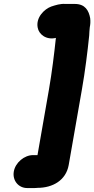

<svg xmlns="http://www.w3.org/2000/svg" viewBox="-20 -797 478 973"><path d="M228 -343 170 -11H148C103 -11 58 27 50 72C42 117 73 156 118 156H146C156 156 165 156 170 155C247 155 314 117 328 40L395 -343C411 -433 424 -538 432 -617C433 -630 433 -646 435 -659C438 -673 439 -688 437 -705C430 -743 412 -777 359 -777H312C285 -779 262 -771 240 -764C204 -751 161 -708 171 -657C177 -623 214 -593 264 -605L263 -603C255 -527 243 -429 228 -343Z"/></svg>

Font: Blanket
Style: BlkObl
Weight: 900
Foundry: Cannot Into Space Fonts
Version: Version 0.9